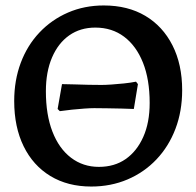

<svg xmlns="http://www.w3.org/2000/svg" viewBox="-20 -671 719 703"><path d="M314 12Q228 12 164.5 -26.5Q101 -65 66.5 -135.5Q32 -206 32 -301Q32 -377 56 -441Q80 -505 124.5 -552Q169 -599 229 -625Q289 -651 360 -651Q448 -651 512 -613Q576 -575 611.5 -505Q647 -435 647 -341Q647 -264 622.5 -199.5Q598 -135 553 -87.5Q508 -40 447 -14Q386 12 314 12ZM342 -60Q399 -60 440 -88.5Q481 -117 504.5 -169.5Q528 -222 528 -294Q528 -380 503.5 -441.5Q479 -503 434.5 -536.5Q390 -570 329 -570Q274 -570 233.5 -541.5Q193 -513 170.5 -460.5Q148 -408 148 -337Q148 -251 172 -189Q196 -127 240 -93.5Q284 -60 342 -60ZM199 -264 191 -272 207 -363Q226 -363 252 -362Q278 -361 305 -360.5Q332 -360 352 -360Q366 -360 388 -361.5Q410 -363 434 -365.5Q458 -368 478 -372L485 -363L470 -272Q451 -273 425 -273.5Q399 -274 372 -274.5Q345 -275 325 -275Q311 -275 289.5 -273.5Q268 -272 243.5 -269.5Q219 -267 199 -264Z"/></svg>

Font: Alegreya SemiBold
Style: Regular
Weight: 600
Designer: Juan Pablo del Peral
Foundry: Huerta Tipografica
Version: Version 2.009